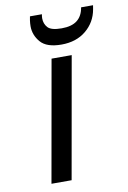

<svg xmlns="http://www.w3.org/2000/svg" viewBox="-85 -802 568 854"><g transform="rotate(-10 198.5 -375.0)"><path d="M394 -732Q384 -675 340 -638.5Q296 -602 229 -602Q162 -602 134.5 -634Q107 -666 107 -706Q107 -719 109 -733L112 -750H166Q164 -740 164 -732Q164 -707 179.5 -690Q195 -673 242 -673Q288 -673 312.5 -692.5Q337 -712 343 -750H397ZM265 -548 168 0H77L174 -548Z"/></g></svg>

Font: Fz Poppins
Style: Italic
Weight: 400
Italic angle: -10°
Designer: Ninad Kale (Devanagari), Jonny Pinhorn (Latin)
Foundry: Indian Type Foundry
Version: Vit hóa bi Vntype.Com & FontZin.Com